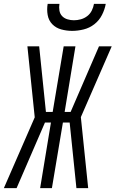

<svg xmlns="http://www.w3.org/2000/svg" viewBox="-45 -975 599 995"><path d="M-25 0 135 -367 97 -735H158L193 -395H228L285 -735H346L290 -395H321L468 -735H534L374 -368L412 0H351L316 -340H281L224 0H163L219 -340H188L41 0ZM329 -815Q300 -815 272.5 -822.5Q245 -830 226 -849.5Q207 -869 202 -897.5Q197 -926 202 -955H263Q260 -937 263 -920Q266 -903 277 -891.5Q288 -880 304.5 -875Q321 -870 338 -870Q356 -870 374 -875Q392 -880 407 -891.5Q422 -903 430.5 -920Q439 -937 442 -955H503Q498 -926 483.5 -897.5Q469 -869 444 -849.5Q419 -830 388.5 -822.5Q358 -815 329 -815Z"/></svg>

Font: Iosevka SS04 Light
Style: Italic
Weight: 300
Italic angle: -9°
Monospace: yes
Designer: Belleve Invis
Foundry: Belleve Invis
Version: Version 19.0.0; ttfautohint (v1.8.4)